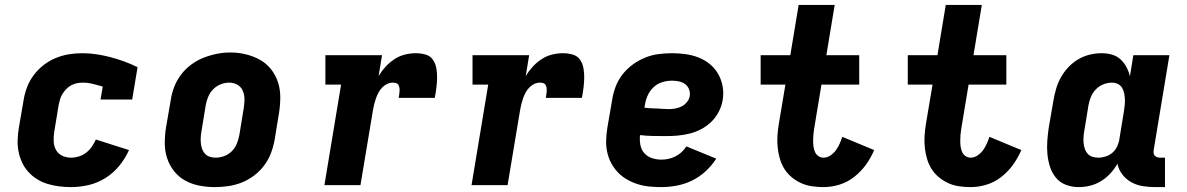

<svg xmlns="http://www.w3.org/2000/svg" viewBox="-20 -755 4840 783"><path d="M270 8Q245 8 221 5Q197 2 174 -5Q151 -12 131 -24.5Q111 -37 95.5 -54Q80 -71 70 -92.5Q60 -114 55.5 -137.5Q51 -161 52 -185.5Q53 -210 57 -235L76 -345Q80 -372 90 -398.5Q100 -425 117 -448Q134 -471 157 -489Q180 -507 206.5 -518Q233 -529 260 -533.5Q287 -538 315 -538Q345 -538 374.5 -533.5Q404 -529 432 -521.5Q460 -514 487.5 -504Q515 -494 541 -481L519 -349H390L399 -402Q379 -408 358.5 -413Q338 -418 317 -418Q305 -418 293 -415.5Q281 -413 270 -407Q259 -401 250 -391.5Q241 -382 234.5 -371.5Q228 -361 224.5 -349Q221 -337 219 -326L201 -216Q198 -197 199 -177.5Q200 -158 209 -142.5Q218 -127 234.5 -119.5Q251 -112 270 -112Q286 -112 302 -117Q318 -122 331.5 -132.5Q345 -143 354.5 -157Q364 -171 371 -186L506 -143Q491 -109 466.5 -79Q442 -49 410 -29Q378 -9 342 -0.5Q306 8 270 8Z M856 8Q824 8 793 2Q762 -4 735.5 -18.5Q709 -33 690 -57Q671 -81 661.5 -110Q652 -139 652 -171Q652 -203 657 -235L676 -345Q680 -373 690 -399.5Q700 -426 717.5 -449.5Q735 -473 759 -491Q783 -509 810 -519.5Q837 -530 864.5 -535.5Q892 -541 920 -541Q952 -541 982.5 -533.5Q1013 -526 1039.5 -511.5Q1066 -497 1085 -473Q1104 -449 1113.5 -420Q1123 -391 1123 -359Q1123 -327 1118 -295L1100 -185Q1095 -157 1085 -130.5Q1075 -104 1057.5 -80.5Q1040 -57 1016 -39Q992 -21 965.5 -10.5Q939 0 911 4Q883 8 856 8ZM859 -112Q877 -112 894.5 -118.5Q912 -125 925.5 -138.5Q939 -152 946 -169.5Q953 -187 956 -204L974 -314Q977 -333 977 -351Q977 -369 970 -385Q963 -401 948 -409.5Q933 -418 914 -418Q897 -418 879.5 -411Q862 -404 849 -390.5Q836 -377 829 -360Q822 -343 819 -326L801 -216Q799 -204 798.5 -191.5Q798 -179 799.5 -167.5Q801 -156 805 -145.5Q809 -135 817 -127Q825 -119 836 -115.5Q847 -112 859 -112Z M1303 0 1371 -410H1307V-530H1538L1524 -445Q1536 -465 1552.5 -483Q1569 -501 1589 -514Q1609 -527 1631.5 -532.5Q1654 -538 1676 -538Q1696 -538 1715.5 -532.5Q1735 -527 1745.5 -511.5Q1756 -496 1759.5 -476.5Q1763 -457 1762.5 -436.5Q1762 -416 1759.5 -396Q1757 -376 1753 -356H1606Q1607 -363 1608 -369.5Q1609 -376 1609.5 -383Q1610 -390 1609 -396.5Q1608 -403 1605 -408.5Q1602 -414 1595.5 -416Q1589 -418 1582 -418Q1570 -418 1558.5 -412.5Q1547 -407 1538 -397.5Q1529 -388 1523 -376.5Q1517 -365 1513 -353.5Q1509 -342 1506 -330Q1503 -318 1501 -306L1450 0Z M1903 0 1971 -410H1907V-530H2138L2124 -445Q2136 -465 2152.5 -483Q2169 -501 2189 -514Q2209 -527 2231.5 -532.5Q2254 -538 2276 -538Q2296 -538 2315.5 -532.5Q2335 -527 2345.5 -511.5Q2356 -496 2359.5 -476.5Q2363 -457 2362.5 -436.5Q2362 -416 2359.5 -396Q2357 -376 2353 -356H2206Q2207 -363 2208 -369.5Q2209 -376 2209.5 -383Q2210 -390 2209 -396.5Q2208 -403 2205 -408.5Q2202 -414 2195.5 -416Q2189 -418 2182 -418Q2170 -418 2158.5 -412.5Q2147 -407 2138 -397.5Q2129 -388 2123 -376.5Q2117 -365 2113 -353.5Q2109 -342 2106 -330Q2103 -318 2101 -306L2050 0Z M2677 8Q2651 8 2626.5 5.5Q2602 3 2579 -4.5Q2556 -12 2535.5 -24Q2515 -36 2499 -53Q2483 -70 2472 -91Q2461 -112 2456 -136Q2451 -160 2452 -185Q2453 -210 2457 -235L2476 -345Q2480 -373 2490 -400Q2500 -427 2518 -450.5Q2536 -474 2560 -491.5Q2584 -509 2611 -520Q2638 -531 2666 -534.5Q2694 -538 2721 -538Q2749 -538 2777 -534Q2805 -530 2830 -520Q2855 -510 2875.5 -493Q2896 -476 2909 -453Q2922 -430 2927 -402.5Q2932 -375 2927 -346Q2923 -322 2911 -299Q2899 -276 2880.5 -258Q2862 -240 2839 -228Q2816 -216 2791.5 -210Q2767 -204 2743 -202Q2719 -200 2695 -200Q2669 -200 2642.5 -200.5Q2616 -201 2590 -204Q2588 -184 2591.5 -164.5Q2595 -145 2607 -131Q2619 -117 2638 -110.5Q2657 -104 2677 -104Q2691 -104 2705.5 -107Q2720 -110 2734 -117Q2748 -124 2759.5 -134.5Q2771 -145 2779 -158L2901 -108Q2883 -80 2857.5 -56.5Q2832 -33 2802 -18.5Q2772 -4 2740 2Q2708 8 2677 8ZM2708 -310Q2721 -310 2734.5 -312.5Q2748 -315 2760.5 -321.5Q2773 -328 2782 -339.5Q2791 -351 2793 -364Q2795 -379 2789.5 -392Q2784 -405 2773.5 -412.5Q2763 -420 2749 -423Q2735 -426 2721 -426Q2701 -426 2681 -420Q2661 -414 2645.5 -399.5Q2630 -385 2621.5 -366Q2613 -347 2610 -327L2608 -316Q2621 -314 2633.5 -313.5Q2646 -313 2658.5 -312.5Q2671 -312 2683.5 -311Q2696 -310 2708 -310Z M3338 8Q3314 8 3290.5 4.5Q3267 1 3246.5 -8.5Q3226 -18 3208.5 -32.5Q3191 -47 3179 -66Q3167 -85 3160.5 -107.5Q3154 -130 3151.5 -153Q3149 -176 3150.5 -200.5Q3152 -225 3156 -249L3183 -410H3082V-530H3203L3237 -735H3384L3350 -530H3484V-410H3330L3300 -229Q3298 -217 3297 -205Q3296 -193 3296 -181Q3296 -169 3297.5 -157.5Q3299 -146 3303.5 -135.5Q3308 -125 3317.5 -118.5Q3327 -112 3338 -112Q3353 -112 3366.5 -121Q3380 -130 3389 -142.5Q3398 -155 3404 -168.5Q3410 -182 3415 -197L3545 -143Q3532 -112 3511.5 -83.5Q3491 -55 3463.5 -33.5Q3436 -12 3403.5 -2Q3371 8 3338 8Z M3938 8Q3914 8 3890.5 4.5Q3867 1 3846.5 -8.5Q3826 -18 3808.5 -32.5Q3791 -47 3779 -66Q3767 -85 3760.5 -107.5Q3754 -130 3751.5 -153Q3749 -176 3750.5 -200.5Q3752 -225 3756 -249L3783 -410H3682V-530H3803L3837 -735H3984L3950 -530H4084V-410H3930L3900 -229Q3898 -217 3897 -205Q3896 -193 3896 -181Q3896 -169 3897.5 -157.5Q3899 -146 3903.5 -135.5Q3908 -125 3917.5 -118.5Q3927 -112 3938 -112Q3953 -112 3966.5 -121Q3980 -130 3989 -142.5Q3998 -155 4004 -168.5Q4010 -182 4015 -197L4145 -143Q4132 -112 4111.5 -83.5Q4091 -55 4063.5 -33.5Q4036 -12 4003.5 -2Q3971 8 3938 8Z M4378 8Q4351 8 4326.5 -1.5Q4302 -11 4286 -30.5Q4270 -50 4262 -75Q4254 -100 4251.5 -126.5Q4249 -153 4251 -180.5Q4253 -208 4257 -235L4276 -345Q4280 -369 4287 -393Q4294 -417 4306.5 -439.5Q4319 -462 4337 -481Q4355 -500 4377 -513Q4399 -526 4423.5 -532Q4448 -538 4473 -538Q4494 -538 4514 -532.5Q4534 -527 4549 -513.5Q4564 -500 4573.5 -482Q4583 -464 4588 -444L4602 -530H4749L4685 -144Q4684 -137 4684.5 -131Q4685 -125 4689 -120.5Q4693 -116 4699 -114Q4705 -112 4711 -112H4731V8H4691Q4665 8 4640 4Q4615 0 4593.5 -12Q4572 -24 4557 -43.5Q4542 -63 4537 -87Q4525 -66 4508 -47.5Q4491 -29 4469.5 -16Q4448 -3 4425 2.5Q4402 8 4378 8ZM4459 -112Q4474 -112 4489.5 -117Q4505 -122 4517 -132.5Q4529 -143 4536 -158Q4543 -173 4545 -188L4563 -298Q4565 -311 4566.5 -324Q4568 -337 4567.5 -349.5Q4567 -362 4564.5 -374.5Q4562 -387 4556 -397Q4550 -407 4539 -412.5Q4528 -418 4515 -418Q4497 -418 4479.5 -411Q4462 -404 4449 -390.5Q4436 -377 4429 -360Q4422 -343 4419 -326L4401 -216Q4399 -204 4398.5 -191.5Q4398 -179 4399.5 -167.5Q4401 -156 4405 -145.5Q4409 -135 4416.5 -127Q4424 -119 4435.5 -115.5Q4447 -112 4459 -112Z"/></svg>

Font: Iosevka Slab Heavy Extended
Style: Italic
Weight: 900
Width: 7
Italic angle: -9°
Monospace: yes
Designer: Belleve Invis
Foundry: Belleve Invis
Version: Version 11.1.0; ttfautohint (v1.8.3)